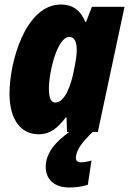

<svg xmlns="http://www.w3.org/2000/svg" viewBox="-20 -583 570 848"><path d="M150 10C205 10 238 -22 270 -64H274L276 0H286C230 40 182 89 182 155C182 206 217 245 285 245C315 245 341 242 368 233L384 126C366 131 349 134 336 134C324 134 315 127 315 114C317 79 341 47 389 0H412L530 -553H386L360 -486H357C335 -540 298 -563 249 -563C92 -563 22 -309 22 -170C22 -51 75 10 150 10ZM224 -130C205 -130 196 -151 196 -190C196 -269 234 -420 286 -420C308 -420 319 -400 319 -361C319 -342 316 -319 306 -270C294 -208 267 -130 224 -130Z"/></svg>

Font: Noto Sans Condensed Black
Style: Italic
Weight: 900
Width: 3
Italic angle: -12°
Designer: Monotype Design Team
Foundry: Monotype Imaging Inc.
Version: Version 2.013